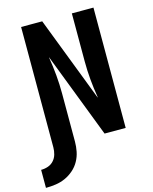

<svg xmlns="http://www.w3.org/2000/svg" viewBox="-162 -824 900 1133"><g transform="rotate(-15 287.5 -257.5)"><path d="M-25 220V110Q-3 110 17.5 103Q38 96 52.5 80Q67 64 73 43Q79 22 79 0V-735H208L408 -215Q408 -215 408 -215.5Q408 -216 408 -216V-219Q408 -219 408 -219.5Q408 -220 408 -220V-221Q399 -275 394 -330.5Q389 -386 389 -441V-735H521V0H392L192 -520Q192 -520 192 -519.5Q192 -519 192 -519V-516Q201 -461 206 -405.5Q211 -350 211 -294V0Q211 31 205 61Q199 91 184 118Q169 145 145.5 165.5Q122 186 94.5 198.5Q67 211 36.5 215.5Q6 220 -25 220Z"/></g></svg>

Font: Iosevka Custom XBdEx
Style: Regular
Weight: 800
Width: 7
Monospace: yes
Designer: Belleve Invis
Foundry: Belleve Invis
Version: Version 11.2.4; ttfautohint (v1.8.4)